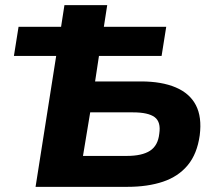

<svg xmlns="http://www.w3.org/2000/svg" viewBox="-20 -725 852 745"><path d="M118 0 198 -508H34L52 -621H217L230 -705H396L383 -621H625L607 -508H364L349 -409H527Q607 -409 661.5 -386Q716 -363 740 -317Q764 -271 755 -200Q745 -128 708.5 -84Q672 -40 612.5 -20Q553 0 474 0ZM302 -120H472Q531 -120 562 -140Q593 -160 598 -206Q605 -252 580 -270.5Q555 -289 496 -289H330Z"/></svg>

Font: Nunito Sans 7pt ExtraBold
Style: Italic
Weight: 800
Italic angle: -9°
Designer: Vernon Adams
Foundry: Vernon Adams
Version: Version 3.101;gftools[0.9.27]